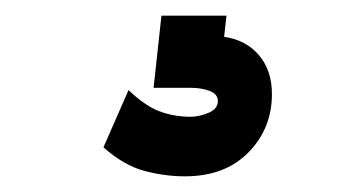

<svg xmlns="http://www.w3.org/2000/svg" viewBox="-20 -20 440 245"><path d="M216 205Q190 205 164 198Q138 191 112 168L144 95Q165 115 183.5 122Q202 129 223 129Q234 129 246 124Q258 119 258 109Q258 100 247.5 96Q237 92 222 92H176L186 0H269L266 27Q294 31 310.5 50.5Q327 70 327 100Q327 144 297 174.5Q267 205 216 205Z"/></svg>

Font: Inconsolata Condensed Black
Style: Regular
Weight: 900
Width: 3
Monospace: yes
Designer: Raph Levien, Cyreal, Brenton Simpson
Foundry: Raph Levien, Cyreal, Google
Version: Version 3.001; ttfautohint (v1.8.2.53-6de2)